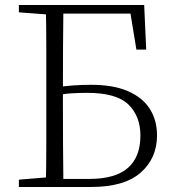

<svg xmlns="http://www.w3.org/2000/svg" viewBox="-20 -743 689 763"><path d="M55 0V-29L188 -40H198V0ZM162 0Q164 -83 164 -166Q164 -249 164 -334V-391Q164 -474 164 -557.5Q164 -641 162 -723H232Q231 -641 230.5 -557.5Q230 -474 230 -386V-334Q230 -251 230.5 -167Q231 -83 232 0ZM198 0V-32H335Q438 -32 488 -75.5Q538 -119 538 -204Q538 -281 490.5 -327.5Q443 -374 327 -374Q293 -374 261.5 -372Q230 -370 198 -362V-395Q234 -401 270.5 -403.5Q307 -406 342 -406Q431 -406 489 -380.5Q547 -355 575.5 -310Q604 -265 604 -205Q604 -114 539 -57Q474 0 343 0ZM55 -694V-723H198V-684H188ZM522 -546 493 -723 526 -689H198V-723H553L561 -546Z"/></svg>

Font: Early Summer Mincho VF
Style: Regular
Weight: 250
Designer: GuiWonder
Version: Version 1.002